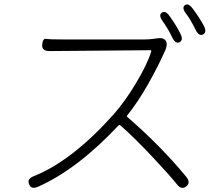

<svg xmlns="http://www.w3.org/2000/svg" viewBox="-20 -853 1040 891"><path d="M844 12Q822 30 800 1Q768 -39 692 -120Q609 -209 538 -272Q534 -275 530 -271Q341 -69 158 13Q125 28 115 2Q104 -23 138 -36Q315 -107 507 -322Q561 -383 611 -467Q664 -555 682 -615Q683 -620 678 -620L210 -616Q173 -616 176 -646Q178 -675 193.5 -672.5Q209 -670 264 -670H652Q669 -670 686 -672L708 -675Q738 -680 749 -664Q759 -649 748 -622Q714 -545 668 -464Q618 -376 570 -317Q567 -313 571 -310Q725 -177 843 -34Q867 -6 844 12ZM813 -657Q794 -648 779 -680Q759 -721 736 -753Q714 -783 731 -794Q748 -806 768 -777Q798 -735 816 -699Q833 -667 813 -657ZM922 -693Q903 -683 887 -716Q864 -763 844 -789Q822 -817 838 -829Q854 -841 875 -812Q907 -769 925 -735Q942 -703 922 -693Z"/></svg>

Font: Resource Han Rounded JP Light
Style: Regular
Weight: 300
Designer: Cyano Hao (round all glyphs); Ryoko NISHIZUKA 西塚涼子 (kana, bopomofo & ideographs); Paul D. Hunt (Latin, Greek & Cyrillic)
Foundry: Cyano Hao
Version: 0.990